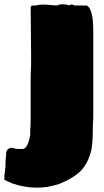

<svg xmlns="http://www.w3.org/2000/svg" viewBox="-113 -599 479 883"><path d="M102 261Q78 264 55 264Q27 264 -1 259Q-29 254 -58 244L-93 228V223Q-93 210 -93 207.5Q-93 205 -92 202Q-92 196 -91 194Q-90 192 -90 185Q-89 177 -88.5 172.5Q-88 168 -88 167Q-88 154 -87.5 143.5Q-87 133 -86 123Q-85 121 -85 118.5Q-85 116 -85 107Q-85 93 -74 85.5Q-63 78 -50 82Q-41 86 -32 86Q-23 86 -10 86Q6 86 16 60Q18 54 20 48Q22 42 22 40Q23 34 24 30Q25 26 26 24Q26 1 26 -4Q26 -9 27 -14Q27 -16 27.5 -23.5Q28 -31 28 -53.5Q28 -76 28 -121.5Q28 -167 28 -245Q28 -255 28.5 -267.5Q29 -280 30 -298V-348L28 -565Q32 -573 32 -573L34 -574H39Q39 -573 42 -573Q52 -573 62 -576Q67 -577 72.5 -577.5Q78 -578 83 -578Q92 -578 100.5 -577.5Q109 -577 118 -576Q129 -575 137 -574.5Q145 -574 152 -574Q157 -579 172 -579H183Q185 -578 194 -578Q196 -578 198 -576Q202 -574 201 -574Q203 -574 203 -575Q205 -575 206 -575.5Q207 -576 209 -577Q211 -578 215 -578H216Q225 -578 229 -574H267L273 -573L280 -574Q297 -574 306.5 -543.5Q316 -513 316 -455V-59Q316 -54 315.5 -50Q315 -46 315 -42Q315 -35 315 -33Q315 -31 314 -29V-14Q314 59 307 91Q293 150 260.5 184.5Q228 219 157 248Q125 257 102 261Z"/></svg>

Font: Sigmar
Style: Regular
Weight: 400
Designer: Vernon Adams
Foundry: Vernon Adams
Version: Version 1.000; ttfautohint (v1.8.4.7-5d5b);gftools[0.9.24]